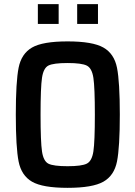

<svg xmlns="http://www.w3.org/2000/svg" viewBox="-20 -895 651 923"><path d="M56 -344Q56 -502 69.5 -569.5Q83 -637 134 -666.5Q185 -696 305 -696Q425 -696 477 -666.5Q529 -637 542.5 -569Q556 -501 556 -344Q556 -187 542.5 -119Q529 -51 477 -21.5Q425 8 305 8Q185 8 134 -21.5Q83 -51 69.5 -118.5Q56 -186 56 -344ZM436 -344Q436 -474 429 -520.5Q422 -567 397.5 -579.5Q373 -592 305 -592Q237 -592 213 -580Q189 -568 182 -521.5Q175 -475 175 -344Q175 -213 182 -166.5Q189 -120 213 -108Q237 -96 305 -96Q373 -96 397.5 -108.5Q422 -121 429 -167.5Q436 -214 436 -344ZM162 -780V-875H262V-780ZM351 -780V-875H451V-780Z"/></svg>

Font: Saira Semi Condensed Medium
Style: Regular
Weight: 500
Width: 4
Designer: Hector Gatti with collaboration of the Omnibus-Type team
Foundry: Omnibus-Type
Version: Version 1.001; ttfautohint (v1.8)